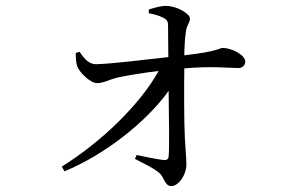

<svg xmlns="http://www.w3.org/2000/svg" viewBox="-20 -586 1040 649"><path d="M198 -7C335 -63 477 -176 550 -279C551 -189 553 -86 550 -57C549 -48 543 -44 534 -45C511 -47 474 -56 442 -62L436 -49C464 -34 498 -19 519 -1C536 15 537 43 559 43C584 43 610 5 610 -30C610 -54 607 -76 605 -117C602 -173 602 -288 603 -355C698 -363 754 -356 786 -356C800 -356 809 -366 809 -378C809 -400 763 -424 733 -424C722 -424 718 -412 603 -399C603 -424 605 -455 608 -476C611 -504 622 -507 622 -524C622 -539 579 -566 541 -566C519 -566 498 -558 483 -554V-541C500 -538 516 -534 530 -527C542 -521 548 -516 548 -501L549 -393C468 -384 355 -370 305 -369C282 -369 267 -384 249 -411L236 -407C236 -392 237 -373 241 -362C248 -342 285 -305 308 -305C330 -305 348 -317 382 -325C417 -332 464 -340 516 -346C454 -233 321 -105 189 -23Z"/></svg>

Font: Harano Aji Mincho CN
Style: Regular
Weight: 400
Foundry: Masamichi Hosoda
Version: HaranoAjiMinchoCN-Regular version 20230610;ttx 4.39.4